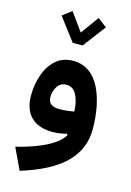

<svg xmlns="http://www.w3.org/2000/svg" viewBox="-142 -772 754 1109"><g transform="rotate(15 235.0 -217.5)"><path d="M358.9 -661.1 304.7 -702.6 226.6 -594.7 148.4 -702.6 94.2 -661.1 196.8 -525.4H256.3ZM305.7 -2.9C290.5 25.9 258.3 52.7 209 78.1C159.2 103 100.1 124 31.7 140.1L92.3 268.1C319.3 198.2 438 91.8 438 -72.8C438 -162.1 422.9 -249.5 389.6 -316.4C356 -383.3 303.2 -425.8 228.5 -425.8C187 -425.8 152.3 -413.6 125 -389.2C97.2 -364.7 76.7 -333 63.5 -293.9C49.8 -254.9 43 -213.4 43 -169.9C43 -57.1 106 2.4 216.8 2.4C246.1 2.4 277.8 -2.9 301.8 -9.3ZM308.6 -144C282.7 -139.6 253.4 -135.3 222.2 -135.3C179.7 -135.3 153.3 -150.9 153.3 -190.4C153.3 -213.4 159.7 -234.4 171.9 -253.4C184.1 -272.5 201.7 -282.2 225.1 -282.2C245.1 -282.2 261.2 -275.4 273.4 -261.7C296.9 -233.9 307.1 -188.5 308.6 -144Z"/></g></svg>

Font: Estedad Bold
Style: Regular
Weight: 700
Designer: Amin Abedi
Version: Version 7.3